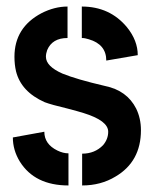

<svg xmlns="http://www.w3.org/2000/svg" viewBox="-20 -565 473 590"><path d="M19.5 -142.6 116.2 -160.2Q116.2 -122.1 156.2 -102.5Q173.8 -93.8 190.4 -93.8V4.9Q86.9 4.9 41 -68.4Q19.5 -103.5 19.5 -142.6ZM24.4 -390.6Q24.4 -480.5 107.4 -524.4Q147.5 -544.9 187.5 -544.9V-448.2Q140.6 -448.2 125 -411.1Q121.1 -400.4 121.1 -390.6Q121.1 -361.3 171.9 -338.9Q214.8 -321.3 302.7 -300.8Q370.1 -287.1 398.4 -231.4Q413.1 -201.2 413.1 -165Q413.1 -68.4 335 -22.5Q290 4.9 232.4 4.9V-92.8Q271.5 -92.8 296.9 -119.1Q312.5 -137.7 312.5 -160.2Q312.5 -194.3 236.3 -217.8Q220.7 -222.7 187.5 -231.4Q137.7 -243.2 117.2 -251Q44.9 -283.2 29.3 -345.7Q24.4 -366.2 24.4 -390.6ZM231.4 -448.2V-544.9Q317.4 -544.9 370.1 -481.4Q403.3 -440.4 403.3 -395.5L306.6 -378.9Q306.6 -428.7 252.9 -444.3Q241.2 -448.2 231.4 -448.2Z"/></svg>

Font: Post No Bills Colombo
Style: Bold
Weight: 700
Designer: Kosala Senevirathne, Siva Puranthara, Lasantha Premarathna, Tharique Azeez
Foundry: Mooniak
Version: Version 1.220 ; ttfautohint (v1.6)